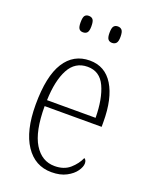

<svg xmlns="http://www.w3.org/2000/svg" viewBox="-141 -813 705 899"><g transform="rotate(20 211.5 -364.0)"><path d="M228 10Q146 10 98.5 -61Q51 -132 51 -262Q51 -404 95 -473.5Q139 -543 220 -543Q296 -543 336.5 -477Q377 -411 377 -294V-270H93Q93 -144 130.5 -83Q168 -22 232 -22Q279 -22 308 -47.5Q337 -73 351 -105Q362 -99 362 -82Q362 -65 347 -43.5Q332 -22 302 -6Q272 10 228 10ZM336 -300Q335 -395 308 -453.5Q281 -512 220 -512Q158 -512 127.5 -455Q97 -398 94 -300ZM288 -656Q275 -656 268 -664.5Q261 -673 261 -696Q261 -721 268 -729.5Q275 -738 288 -738Q301 -738 308.5 -729.5Q316 -721 316 -696Q316 -673 308.5 -664.5Q301 -656 288 -656ZM143 -656Q130 -656 123.5 -664.5Q117 -673 117 -696Q117 -721 123.5 -729.5Q130 -738 143 -738Q157 -738 164 -729.5Q171 -721 171 -696Q171 -673 164 -664.5Q157 -656 143 -656Z"/></g></svg>

Font: Noto Serif Ethiopic Condensed ExtraLight
Style: Regular
Weight: 200
Width: 3
Designer: Monotype Design Team
Foundry: Monotype Imaging Inc.
Version: Version 2.102; ttfautohint (v1.8.4.7-5d5b)